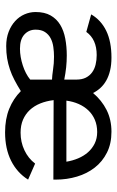

<svg xmlns="http://www.w3.org/2000/svg" viewBox="127 -571 455 749"><g transform="rotate(90 354.5 -196.5)"><path d="M159.7 6.8Q128.9 6.8 104.2 -2.7Q79.6 -12.2 62.3 -28.1Q44.9 -43.9 35.9 -64.7Q26.9 -85.4 26.9 -107.9Q26.9 -143.1 40.3 -166.5Q53.7 -189.9 76.7 -203.9Q99.6 -217.8 130.6 -223.6Q161.6 -229.5 196.3 -229.5Q219.7 -229.5 242.7 -227.1Q265.6 -224.6 290.5 -219.7V-267.1Q290.5 -288.6 283 -303.7Q275.4 -318.8 262.2 -328.4Q249 -337.9 231.7 -342Q214.4 -346.2 194.8 -346.2Q133.3 -346.2 104.5 -305.7L36.1 -324.7Q58.6 -363.3 100.3 -383.5Q142.1 -403.8 204.6 -403.8Q232.9 -403.8 255.1 -398.4Q277.3 -393.1 294.2 -383.5Q311 -374 323 -360.8Q335 -347.7 342.8 -332Q371.1 -365.7 408.9 -384.8Q446.8 -403.8 494.1 -403.8Q540.5 -403.8 575.4 -386.2Q610.4 -368.7 633.8 -338.6Q657.2 -308.6 668.9 -269.3Q680.7 -230 680.7 -186.5V-177.2L370.6 -178.2Q374 -149.9 383.5 -126.2Q393.1 -102.5 408.9 -85.4Q424.8 -68.4 446.8 -58.8Q468.8 -49.3 497.6 -49.3Q534.2 -49.3 565.9 -64.2Q597.7 -79.1 618.2 -106L680.7 -78.6Q653.8 -35.6 606.9 -12.2Q560.1 11.2 496.1 11.2Q444.3 11.2 404.5 -4.9Q364.7 -21 335.4 -50.3Q312.5 -36.1 292 -25.4Q271.5 -14.6 250.5 -7.6Q229.5 -0.5 207.5 3.2Q185.5 6.8 159.7 6.8ZM610.8 -228Q606.9 -252 597.7 -273.9Q588.4 -295.9 574 -312.3Q559.6 -328.6 539.8 -338.4Q520 -348.1 495.1 -348.1Q468.8 -348.1 447.5 -339.1Q426.3 -330.1 410.9 -314Q395.5 -297.9 385.7 -275.9Q376 -253.9 372.6 -228ZM290.5 -171.9Q274.9 -172.4 251.2 -176Q227.5 -179.7 201.2 -179.7Q182.1 -179.7 163.1 -177Q144 -174.3 129.2 -166.5Q114.3 -158.7 105 -144.5Q95.7 -130.4 95.7 -107.9Q95.7 -81.5 114.5 -64.2Q133.3 -46.9 169.9 -46.9Q186 -46.9 202.6 -49.8Q219.2 -52.7 235.1 -57.9Q251 -63 265.1 -70.3Q279.3 -77.6 290.5 -86.9Z"/></g></svg>

Font: Rokkitt
Style: Regular
Weight: 400
Version: Version 1.2; ttfautohint (v1.5) -l 7 -r 28 -G 50 -x 13 -D la